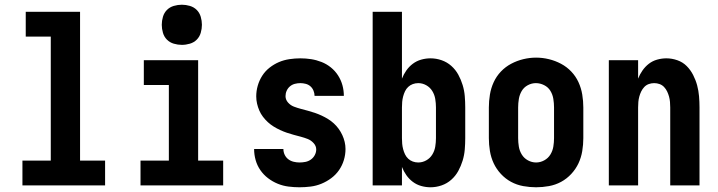

<svg xmlns="http://www.w3.org/2000/svg" viewBox="-20 -785 3040 813"><path d="M75 0V-105H195V-630H89V-735H319V-105H425V0Z M575 0V-105H695V-425H589V-530H819V-105H925V0ZM750 -595Q733 -595 716 -600Q699 -605 687 -617Q675 -629 670 -646Q665 -663 665 -680Q665 -697 670 -714Q675 -731 687 -743Q699 -755 716 -760Q733 -765 750 -765Q767 -765 784 -760Q801 -755 813 -743Q825 -731 830 -714Q835 -697 835 -680Q835 -663 830 -646Q825 -629 813 -617Q801 -605 784 -600Q767 -595 750 -595Z M1248 8Q1225 8 1201.5 5Q1178 2 1156 -7Q1134 -16 1115 -30.5Q1096 -45 1082.5 -64.5Q1069 -84 1062.5 -107Q1056 -130 1056 -154H1180Q1180 -141 1185.5 -129.5Q1191 -118 1201 -110.5Q1211 -103 1223.5 -100Q1236 -97 1248 -97Q1261 -97 1273.5 -99.5Q1286 -102 1296.5 -109.5Q1307 -117 1313 -128.5Q1319 -140 1319 -152Q1319 -167 1308 -179Q1297 -191 1283 -196.5Q1269 -202 1254 -206Q1239 -210 1224 -214Q1209 -218 1194.5 -223Q1180 -228 1166 -234.5Q1152 -241 1139 -249Q1126 -257 1114.5 -267.5Q1103 -278 1093.5 -290.5Q1084 -303 1078 -317Q1072 -331 1068.5 -346Q1065 -361 1065 -377Q1065 -400 1071.5 -422.5Q1078 -445 1090.5 -464.5Q1103 -484 1121.5 -498.5Q1140 -513 1161 -522Q1182 -531 1205.5 -534.5Q1229 -538 1252 -538Q1275 -538 1297.5 -534.5Q1320 -531 1341.5 -522.5Q1363 -514 1381 -499.5Q1399 -485 1411.5 -465.5Q1424 -446 1430 -424Q1436 -402 1436 -379H1312Q1312 -390 1307.5 -401Q1303 -412 1294.5 -419.5Q1286 -427 1274.5 -430Q1263 -433 1252 -433Q1240 -433 1228.5 -430Q1217 -427 1208 -419.5Q1199 -412 1194 -401Q1189 -390 1189 -378Q1189 -363 1199.5 -351Q1210 -339 1224.5 -333.5Q1239 -328 1254 -324Q1269 -320 1284 -316Q1299 -312 1313.5 -307Q1328 -302 1342 -295.5Q1356 -289 1369 -281Q1382 -273 1393.5 -262.5Q1405 -252 1414 -239.5Q1423 -227 1429.5 -213Q1436 -199 1439.5 -184Q1443 -169 1443 -154Q1443 -130 1436 -107Q1429 -84 1415.5 -64.5Q1402 -45 1382.5 -30.5Q1363 -16 1341 -7Q1319 2 1295.5 5Q1272 8 1248 8Z M1803 8Q1783 8 1763.5 2.5Q1744 -3 1728 -15Q1712 -27 1700.5 -43.5Q1689 -60 1682 -78V0H1558V-735H1682V-452Q1689 -470 1700.5 -486.5Q1712 -503 1728 -515Q1744 -527 1763.5 -532.5Q1783 -538 1803 -538Q1827 -538 1850 -530Q1873 -522 1891 -506Q1909 -490 1920.5 -469Q1932 -448 1939 -425Q1946 -402 1948 -378Q1950 -354 1950 -330V-200Q1950 -176 1948 -152Q1946 -128 1939 -105Q1932 -82 1920.5 -61Q1909 -40 1891 -24Q1873 -8 1850 0Q1827 8 1803 8ZM1751 -97Q1769 -97 1785 -106Q1801 -115 1810.5 -130.5Q1820 -146 1823 -164Q1826 -182 1826 -200V-330Q1826 -348 1823 -366Q1820 -384 1810.5 -399.5Q1801 -415 1785 -424Q1769 -433 1751 -433Q1739 -433 1728 -429Q1717 -425 1708.5 -417Q1700 -409 1695 -398.5Q1690 -388 1687 -376.5Q1684 -365 1683 -353.5Q1682 -342 1682 -330V-200Q1682 -188 1683 -176.5Q1684 -165 1687 -153.5Q1690 -142 1695 -131.5Q1700 -121 1708.5 -113Q1717 -105 1728 -101Q1739 -97 1751 -97Z M2250 8Q2223 8 2195.5 3Q2168 -2 2144 -15Q2120 -28 2101 -48.5Q2082 -69 2070.5 -93.5Q2059 -118 2054.5 -145.5Q2050 -173 2050 -200V-330Q2050 -357 2054.5 -384.5Q2059 -412 2070.5 -437Q2082 -462 2101 -482Q2120 -502 2144.5 -515Q2169 -528 2196 -534.5Q2223 -541 2250 -541Q2277 -541 2304 -534.5Q2331 -528 2355.5 -515Q2380 -502 2399 -482Q2418 -462 2429.5 -437Q2441 -412 2445.5 -384.5Q2450 -357 2450 -330V-200Q2450 -173 2445.5 -145.5Q2441 -118 2429.5 -93.5Q2418 -69 2399 -48.5Q2380 -28 2356 -15Q2332 -2 2304.5 3Q2277 8 2250 8ZM2250 -97Q2268 -97 2284.5 -106Q2301 -115 2310.5 -130.5Q2320 -146 2323 -164Q2326 -182 2326 -200V-330Q2326 -348 2323 -366.5Q2320 -385 2310.5 -400.5Q2301 -416 2284 -424.5Q2267 -433 2249 -433Q2231 -433 2214.5 -424Q2198 -415 2189 -399.5Q2180 -384 2177 -366Q2174 -348 2174 -330V-200Q2174 -182 2177 -164Q2180 -146 2189.5 -130.5Q2199 -115 2215.5 -106Q2232 -97 2250 -97Z M2558 0V-530H2682V-452Q2689 -470 2700.5 -486.5Q2712 -503 2727.5 -515Q2743 -527 2762.5 -532.5Q2782 -538 2802 -538Q2825 -538 2848 -530Q2871 -522 2887.5 -505.5Q2904 -489 2915 -467.5Q2926 -446 2932 -423.5Q2938 -401 2940 -377.5Q2942 -354 2942 -330V0H2818V-330Q2818 -342 2817 -353.5Q2816 -365 2813 -376Q2810 -387 2805 -397.5Q2800 -408 2792 -416.5Q2784 -425 2773 -429Q2762 -433 2750 -433Q2738 -433 2727 -429Q2716 -425 2708 -416.5Q2700 -408 2695 -397.5Q2690 -387 2687 -376Q2684 -365 2683 -353.5Q2682 -342 2682 -330V0Z"/></svg>

Font: iosevka_custom_sans_ss08 XBd
Style: Regular
Weight: 800
Designer: Belleve Invis
Foundry: Belleve Invis
Version: Version 10.3.0; ttfautohint (v1.8.3)